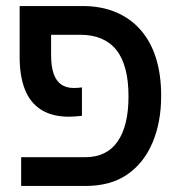

<svg xmlns="http://www.w3.org/2000/svg" viewBox="-20 -615 598 635"><path d="M50 0V-95H261Q333 -95 369 -147Q405 -199 405 -296Q405 -399 365 -449.5Q325 -500 245 -500H94V-595H254Q315 -595 363.5 -574.5Q412 -554 445.5 -515.5Q479 -477 496 -422.5Q513 -368 513 -298Q513 -211 484.5 -143.5Q456 -76 401 -38Q346 0 263 0ZM209 -229Q152 -229 115.5 -252.5Q79 -276 62 -320Q45 -364 45 -426V-595H149V-434Q149 -395 157.5 -371Q166 -347 182.5 -335.5Q199 -324 224 -324Q231 -324 238 -324.5Q245 -325 251 -326V-232Q241 -231 230 -230Q219 -229 209 -229Z"/></svg>

Font: Noto Sans Hebrew SemiCondensed Medium
Style: Regular
Weight: 500
Width: 4
Designer: Monotype Design Team
Foundry: Monotype Imaging Inc.
Version: Version 2.003